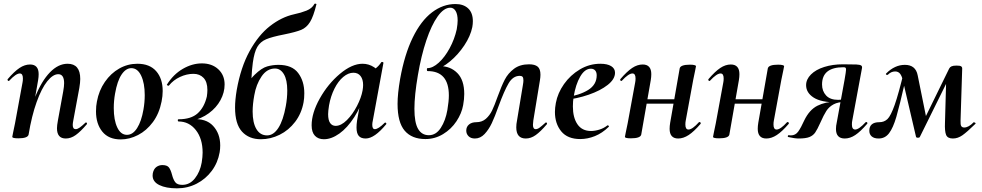

<svg xmlns="http://www.w3.org/2000/svg" viewBox="-20 -747 5360 1048"><path d="M291 -47Q291 -62 296 -89L325 -248Q330 -276 330 -293Q330 -342 298 -342Q269 -342 238 -303.5Q207 -265 180 -190Q153 -115 136 -12L118 -13Q137 -131 172 -218Q207 -305 252.5 -352Q298 -399 349 -399Q418 -399 418 -316Q418 -297 413 -267L380 -89Q377 -74 377 -65Q377 -42 393 -42Q403 -42 415.5 -51Q428 -60 446 -77Q448 -79 449 -79Q452 -79 454 -75.5Q456 -72 454 -69Q420 -29 393.5 -10Q367 9 339 9Q291 9 291 -47ZM47 0 51 -21Q61 -68 62 -74L103 -297Q105 -306 105 -319Q105 -346 88 -346Q67 -346 30 -306Q29 -305 27 -305Q24 -305 22 -308.5Q20 -312 22 -315Q58 -357 86.5 -376Q115 -395 144 -395Q191 -395 191 -342Q191 -327 188 -309L136 -12Q131 8 80 8Q47 8 47 0Z M504 -139Q504 -169 509 -193Q520 -253 552.5 -300Q585 -347 631 -373Q677 -399 730 -399Q797 -399 832.5 -358.5Q868 -318 868 -250Q868 -223 862 -193Q849 -127 814.5 -80.5Q780 -34 733.5 -10Q687 14 639 14Q573 14 538.5 -28.5Q504 -71 504 -139ZM763 -149Q770 -188 770 -228Q770 -293 750.5 -334Q731 -375 697 -375Q667 -375 643.5 -340Q620 -305 608 -236Q601 -197 601 -157Q601 -92 620 -51.5Q639 -11 673 -11Q705 -11 728.5 -48Q752 -85 763 -149Z M1112 -256Q1112 -300 1091 -322Q1070 -344 1036 -344Q999 -344 962.5 -327Q926 -310 902 -280Q901 -279 899 -279Q896 -279 893 -281.5Q890 -284 891 -285Q926 -341 977.5 -371Q1029 -401 1082 -401Q1137 -401 1171.5 -369Q1206 -337 1206 -286Q1206 -242 1183.5 -200.5Q1161 -159 1120 -129Q1079 -99 1027 -88L1030 -96Q1104 -102 1143 -60Q1182 -18 1182 47Q1182 66 1179 84Q1169 141 1136 185.5Q1103 230 1053.5 255.5Q1004 281 946 281Q886 281 849.5 263Q813 245 813 211Q813 203 814 199Q819 175 833.5 164.5Q848 154 866 154Q892 154 902 167Q912 180 919 207Q926 234 937 248Q948 262 975 262Q1016 262 1044 226.5Q1072 191 1081 140Q1086 108 1086 86Q1086 10 1049 -37Q1012 -84 954 -84Q951 -84 950.5 -90Q950 -96 955 -96Q1023 -96 1059 -128.5Q1095 -161 1109 -220Q1112 -240 1112 -256Z M1263 -160Q1263 -201 1272 -255Q1294 -380 1342.5 -468Q1391 -556 1454 -605Q1517 -654 1585 -669Q1623 -677 1653 -689Q1683 -701 1696 -725Q1697 -728 1702.5 -727Q1708 -726 1707 -723Q1691 -657 1672 -626.5Q1653 -596 1624 -584Q1595 -572 1531 -559Q1464 -546 1432.5 -532.5Q1401 -519 1384.5 -491Q1368 -463 1360 -405Q1350 -332 1350 -202L1297 -225Q1331 -301 1369.5 -338.5Q1408 -376 1438.5 -384.5Q1469 -393 1500 -393Q1574 -393 1607.5 -348.5Q1641 -304 1641 -238Q1641 -210 1637 -189Q1626 -128 1591 -82Q1556 -36 1506.5 -11.5Q1457 13 1404 13Q1339 13 1301 -28.5Q1263 -70 1263 -160ZM1540 -168Q1548 -211 1548 -253Q1548 -311 1529.5 -342Q1511 -373 1481 -373Q1437 -373 1407.5 -329.5Q1378 -286 1368 -227Q1359 -178 1359 -138Q1359 -77 1379.5 -42.5Q1400 -8 1438 -8Q1473 -8 1499.5 -49Q1526 -90 1540 -168Z M1681 -63Q1681 -130 1725.5 -209.5Q1770 -289 1835.5 -344Q1901 -399 1959 -399Q1993 -399 2022 -380Q2051 -361 2054 -324L1994 -357Q2011 -359 2029.5 -373Q2048 -387 2061 -407Q2063 -409 2065 -409Q2068 -409 2071 -407Q2074 -405 2073 -404L2015 -89Q2012 -76 2012 -66Q2012 -42 2026 -42Q2045 -42 2080 -77Q2081 -78 2083 -78Q2086 -78 2088 -74.5Q2090 -71 2088 -69Q2024 9 1976 9Q1950 9 1938 -5.5Q1926 -20 1926 -51Q1926 -68 1929 -89L1954 -229L1975 -246Q1952 -167 1914 -108Q1876 -49 1832.5 -18Q1789 13 1748 13Q1717 13 1699 -6Q1681 -25 1681 -63ZM1959 -253Q1962 -270 1962 -283Q1962 -314 1948 -332Q1934 -350 1909 -350Q1881 -350 1853.5 -327Q1826 -304 1805.5 -263Q1785 -222 1776 -172Q1771 -140 1771 -124Q1771 -91 1782 -75.5Q1793 -60 1812 -60Q1842 -60 1873.5 -91.5Q1905 -123 1928.5 -168.5Q1952 -214 1959 -253Z M2514 -234Q2514 -206 2508 -173Q2500 -128 2471.5 -85Q2443 -42 2398.5 -15Q2354 12 2302 12Q2228 12 2189 -33.5Q2150 -79 2150 -180Q2150 -235 2164 -316Q2188 -450 2233 -542Q2278 -634 2338 -679.5Q2398 -725 2466 -725Q2510 -725 2535.5 -701Q2561 -677 2561 -631Q2561 -616 2558 -599Q2548 -550 2514.5 -499.5Q2481 -449 2436.5 -412Q2392 -375 2350 -364L2382 -386Q2439 -386 2476.5 -348Q2514 -310 2514 -234ZM2422 -147Q2430 -195 2430 -226Q2430 -359 2314 -359Q2310 -359 2310 -367Q2310 -375 2313 -375Q2342 -375 2375 -405Q2408 -435 2434.5 -484Q2461 -533 2473 -587Q2478 -617 2478 -635Q2478 -669 2467 -687Q2456 -705 2438 -705Q2403 -705 2369 -657.5Q2335 -610 2307 -526.5Q2279 -443 2261 -337Q2242 -226 2242 -153Q2242 -78 2262 -43.5Q2282 -9 2321 -9Q2360 -9 2386 -49Q2412 -89 2422 -147Z M2525 -34Q2525 -55 2540 -67.5Q2555 -80 2580 -80Q2611 -80 2632 -98.5Q2653 -117 2666 -144Q2679 -171 2696 -219Q2717 -277 2735 -312Q2753 -347 2785.5 -371.5Q2818 -396 2868 -396Q2899 -396 2914.5 -383.5Q2930 -371 2930 -339Q2930 -326 2927 -308L2891 -89Q2889 -71 2889 -66Q2889 -42 2904 -42Q2914 -42 2925.5 -50.5Q2937 -59 2957 -77Q2959 -79 2960 -79Q2963 -79 2965 -75.5Q2967 -72 2965 -69Q2931 -29 2904.5 -10Q2878 9 2850 9Q2798 9 2798 -52Q2798 -70 2802 -89L2834 -282Q2837 -299 2837 -308Q2837 -323 2832 -328Q2827 -333 2817 -333Q2780 -333 2756 -292Q2732 -251 2702 -169Q2681 -110 2664.5 -75Q2648 -40 2625 -15.5Q2602 9 2572 9Q2550 9 2537.5 -3.5Q2525 -16 2525 -34Z M3009 -136Q3009 -158 3014 -185Q3024 -239 3058.5 -288Q3093 -337 3145 -368Q3197 -399 3257 -399Q3295 -399 3316 -386Q3337 -373 3337 -350Q3337 -315 3297 -283.5Q3257 -252 3193 -230Q3129 -208 3060 -201L3062 -214Q3144 -227 3190.5 -256Q3237 -285 3237 -336Q3237 -353 3228.5 -362.5Q3220 -372 3205 -372Q3172 -372 3147 -329Q3122 -286 3111 -218Q3107 -194 3107 -166Q3107 -105 3132 -68.5Q3157 -32 3206 -32Q3227 -32 3251.5 -39.5Q3276 -47 3296 -63H3297Q3300 -63 3302.5 -60Q3305 -57 3303 -55Q3267 -20 3227 -4Q3187 12 3147 12Q3078 12 3043.5 -30Q3009 -72 3009 -136Z M3391 0 3395 -21Q3405 -68 3406 -74L3447 -297Q3449 -306 3449 -319Q3449 -346 3432 -346Q3411 -346 3374 -306Q3373 -305 3371 -305Q3368 -305 3366 -308.5Q3364 -312 3366 -315Q3402 -357 3430.5 -376Q3459 -395 3488 -395Q3535 -395 3535 -342Q3535 -327 3532 -309L3480 -12Q3475 8 3424 8Q3391 8 3391 0ZM3470 -205H3712L3709 -181H3467ZM3635 -44Q3635 -59 3638 -77L3690 -374Q3695 -394 3746 -394Q3763 -394 3771 -391.5Q3779 -389 3779 -386L3775 -365Q3765 -318 3764 -312L3723 -89Q3721 -80 3721 -67Q3721 -40 3738 -40Q3759 -40 3795 -80Q3796 -81 3798 -81Q3802 -81 3804 -77.5Q3806 -74 3804 -71Q3768 -29 3739 -10Q3710 9 3682 9Q3635 9 3635 -44Z M3872 0 3876 -21Q3886 -68 3887 -74L3928 -297Q3930 -306 3930 -319Q3930 -346 3913 -346Q3892 -346 3855 -306Q3854 -305 3852 -305Q3849 -305 3847 -308.5Q3845 -312 3847 -315Q3883 -357 3911.5 -376Q3940 -395 3969 -395Q4016 -395 4016 -342Q4016 -327 4013 -309L3961 -12Q3956 8 3905 8Q3872 8 3872 0ZM3951 -205H4193L4190 -181H3948ZM4116 -44Q4116 -59 4119 -77L4171 -374Q4176 -394 4227 -394Q4244 -394 4252 -391.5Q4260 -389 4260 -386L4256 -365Q4246 -318 4245 -312L4204 -89Q4202 -80 4202 -67Q4202 -40 4219 -40Q4240 -40 4276 -80Q4277 -81 4279 -81Q4283 -81 4285 -77.5Q4287 -74 4285 -71Q4249 -29 4220 -10Q4191 9 4163 9Q4116 9 4116 -44Z M4283 1Q4280 1 4280 -3Q4280 -9 4285 -9L4297 -8Q4322 -8 4337 -29Q4352 -50 4370 -90Q4398 -148 4442 -170Q4486 -192 4543 -192L4548 -188Q4462 -188 4421 -214.5Q4380 -241 4380 -282Q4380 -314 4406.5 -340.5Q4433 -367 4479 -381.5Q4525 -396 4581 -396Q4634 -396 4654 -395Q4674 -394 4680.5 -389.5Q4687 -385 4685 -375L4632 -89Q4630 -81 4630 -67Q4630 -40 4648 -40Q4668 -40 4705 -80Q4706 -81 4708 -81Q4712 -81 4714 -77.5Q4716 -74 4713 -71Q4677 -29 4648.5 -10Q4620 9 4591 9Q4543 9 4543 -43Q4543 -60 4547 -77L4590 -312Q4598 -358 4598 -367Q4598 -375 4595 -377.5Q4592 -380 4584 -380Q4467 -380 4467 -286Q4467 -250 4489 -226Q4511 -202 4555 -202Q4578 -202 4602 -208L4596 -191Q4555 -191 4530 -177.5Q4505 -164 4490.5 -141.5Q4476 -119 4458 -78Q4441 -40 4429.5 -23.5Q4418 -7 4398 1Q4378 9 4339 9Q4318 9 4283 1Z M5138 -77 5145 -327 5182 -366 5001 0Q4999 5 4990 5Q4982 5 4980 0L4909 -304Q4903 -332 4893 -344.5Q4883 -357 4866 -357Q4844 -357 4826 -339Q4825 -338 4822 -338Q4819 -338 4816.5 -340.5Q4814 -343 4817 -346Q4864 -393 4919 -393Q4978 -393 4989 -336L5038 -94L4998 -40L5161 -373Q5165 -381 5174 -385Q5183 -389 5201 -389Q5220 -389 5226 -385Q5232 -381 5232 -373L5223 -89Q5222 -66 5227 -58.5Q5232 -51 5243 -51Q5267 -51 5295 -80Q5309 -76 5304 -71Q5258 -26 5233 -8.5Q5208 9 5181 9Q5152 9 5144 -11Q5136 -31 5138 -77ZM4725 -33Q4725 -80 4780 -80Q4806 -80 4824 -97Q4842 -114 4863.5 -174.5Q4885 -235 4916 -365L4934 -361L4922 -309Q4890 -169 4872.5 -109Q4855 -49 4833 -20Q4811 9 4776 9Q4751 9 4738 -2.5Q4725 -14 4725 -33Z"/></svg>

Font: Cormorant Infant
Style: Bold Italic
Weight: 700
Italic angle: -10°
Designer: Christian Thalmann (Catharsis Fonts)
Foundry: Catharsis Fonts
Version: Version 4.000